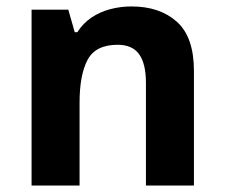

<svg xmlns="http://www.w3.org/2000/svg" viewBox="-20 -576 697 596"><path d="M388 -556Q476 -556 529 -508.5Q582 -461 582 -356V0H433V-319Q433 -378 412 -407.5Q391 -437 345 -437Q277 -437 252 -390.5Q227 -344 227 -257V0H78V-546H192L212 -476H220Q238 -504 264 -521.5Q290 -539 322 -547.5Q354 -556 388 -556Z"/></svg>

Font: Noto Sans Sinhala
Style: Regular
Weight: 400
Designer: Jelle Bosma - Monotype Design Team
Foundry: Monotype Imaging Inc.
Version: Version 2.006